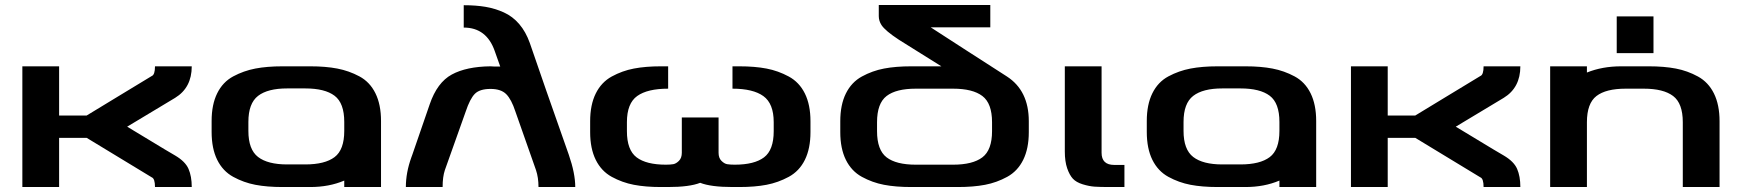

<svg xmlns="http://www.w3.org/2000/svg" viewBox="-20 -753 7013 773"><path d="M685 -127Q726 -103 739 -73Q752 -43 752 0H604Q604 -34 591 -39L329 -198H218V0H70V-486H218V-288H329Q358 -306 450 -361.5Q542 -417 591 -447Q604 -452 604 -486H752Q752 -400 685 -359L492 -243Q524 -224 588 -185Q652 -146 685 -127Z M980 -262V-226Q980 -151 1019 -121Q1058 -91 1136 -91H1209Q1288 -91 1327 -120.5Q1366 -150 1366 -226V-262Q1366 -338 1327 -367.5Q1288 -397 1209 -397H1136Q1058 -397 1019 -367Q980 -337 980 -262ZM1514 -266V0H1366V-26Q1305 0 1229 0H1118Q1055 0 1008 -9Q961 -18 919 -41Q877 -64 854.5 -109.5Q832 -155 832 -222V-266Q832 -332 854.5 -377.5Q877 -423 919 -445.5Q961 -468 1008 -477Q1055 -486 1118 -486H1229Q1291 -486 1338 -477Q1385 -468 1427 -445.5Q1469 -423 1491.5 -377.5Q1514 -332 1514 -266Z M1855 -304 1771 -68Q1762 -41 1762 0H1614Q1614 -58 1636 -119L1640 -130L1710 -333Q1740 -421 1799 -453Q1858 -485 1955 -486Q1957 -486 1963 -485.5Q1969 -485 1972 -485H1994L1972 -547Q1939 -642 1847 -642V-732Q1896 -732 1934.5 -725.5Q1973 -719 2008.5 -703Q2044 -687 2070.5 -656Q2097 -625 2113 -580L2179 -389L2270 -130Q2296 -55 2296 0H2148Q2148 -38 2138 -68L2055 -304Q2039 -353 2018 -374Q1997 -395 1955 -395Q1911 -395 1891.5 -375Q1872 -355 1855 -304Z M2930 0Q2842 0 2799 -17Q2756 0 2669 0H2641Q2579 0 2532 -9Q2485 -18 2443 -41Q2401 -64 2378.5 -109.5Q2356 -155 2356 -221V-265Q2356 -331 2378.5 -376.5Q2401 -422 2443 -445Q2485 -468 2532 -477Q2579 -486 2641 -486H2670V-396Q2587 -396 2545.5 -366.5Q2504 -337 2504 -261V-225Q2504 -149 2543 -119.5Q2582 -90 2661 -90Q2679 -90 2690.5 -92Q2702 -94 2713.5 -105.5Q2725 -117 2725 -138V-280H2873V-138Q2873 -117 2884.5 -105.5Q2896 -94 2907.5 -92Q2919 -90 2938 -90Q3017 -90 3056 -119.5Q3095 -149 3095 -225V-261Q3095 -336 3053.5 -366Q3012 -396 2929 -396V-486H2956Q3019 -486 3066 -477Q3113 -468 3155.5 -445Q3198 -422 3220.5 -376.5Q3243 -331 3243 -265V-221Q3243 -155 3220.5 -109.5Q3198 -64 3155.5 -41Q3113 -18 3066 -9Q3019 0 2956 0Z M4034 -445Q4122 -388 4122 -265V-221Q4122 -155 4099.5 -109.5Q4077 -64 4035 -41Q3993 -18 3946 -9Q3899 0 3836 0H3649Q3586 0 3539 -9Q3492 -18 3450 -41Q3408 -64 3385.5 -109.5Q3363 -155 3363 -221V-265Q3363 -331 3385.5 -376.5Q3408 -422 3450 -445Q3492 -468 3539 -477Q3586 -486 3649 -486H3770L3599 -593Q3544 -629 3529 -652Q3518 -669 3518 -688V-733H3967V-643H3727Q3764 -619 3870 -550.5Q3976 -482 4034 -445ZM3974 -225V-261Q3974 -337 3935 -366.5Q3896 -396 3817 -396H3667Q3588 -396 3549.5 -366.5Q3511 -337 3511 -261V-225Q3511 -149 3549.5 -119.5Q3588 -90 3667 -90H3817Q3896 -90 3935 -119.5Q3974 -149 3974 -225Z M4415 -138Q4415 -89 4466 -89H4507V0H4447Q4409 0 4387 -1.5Q4365 -3 4339 -11Q4313 -19 4299.5 -33.5Q4286 -48 4276.5 -75.5Q4267 -103 4267 -143V-486H4415Z M4745 -262V-226Q4745 -151 4784 -121Q4823 -91 4901 -91H4974Q5053 -91 5092 -120.5Q5131 -150 5131 -226V-262Q5131 -338 5092 -367.5Q5053 -397 4974 -397H4901Q4823 -397 4784 -367Q4745 -337 4745 -262ZM5279 -266V0H5131V-26Q5070 0 4994 0H4883Q4820 0 4773 -9Q4726 -18 4684 -41Q4642 -64 4619.5 -109.5Q4597 -155 4597 -222V-266Q4597 -332 4619.5 -377.5Q4642 -423 4684 -445.5Q4726 -468 4773 -477Q4820 -486 4883 -486H4994Q5056 -486 5103 -477Q5150 -468 5192 -445.5Q5234 -423 5256.5 -377.5Q5279 -332 5279 -266Z M6034 -127Q6075 -103 6088 -73Q6101 -43 6101 0H5953Q5953 -34 5940 -39L5678 -198H5567V0H5419V-486H5567V-288H5678Q5707 -306 5799 -361.5Q5891 -417 5940 -447Q5953 -452 5953 -486H6101Q6101 -400 6034 -359L5841 -243Q5873 -224 5937 -185Q6001 -146 6034 -127Z M6755 0V-261Q6755 -337 6716 -366.5Q6677 -396 6598 -396H6525Q6446 -396 6407.5 -366.5Q6369 -337 6369 -261V0H6221V-486H6369V-461Q6431 -486 6507 -486H6618Q6680 -486 6727 -477Q6774 -468 6816 -445Q6858 -422 6880.5 -376.5Q6903 -331 6903 -265V0ZM6637 -687V-539H6489V-687Z"/></svg>

Font: Aneo
Style: Bold
Weight: 700
Designer: Anastasios Pappas
Foundry: Anastasios Pappas
Version: Version 1.000